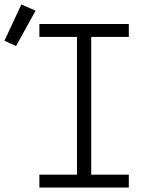

<svg xmlns="http://www.w3.org/2000/svg" viewBox="-78 -843 698 863"><path d="M99 0V-58H268V-677H99V-735H501V-677H332V-58H501V0ZM-6 -636 -58 -660 18 -823 82 -795Z"/></svg>

Font: Iosevka Curly Slab LtEx
Style: Regular
Weight: 300
Width: 7
Monospace: yes
Designer: Belleve Invis
Foundry: Belleve Invis
Version: Version 11.1.0; ttfautohint (v1.8.3)